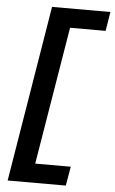

<svg xmlns="http://www.w3.org/2000/svg" viewBox="-63 -865 626 1049"><g transform="rotate(5 250.0 -340.0)"><path d="M20 143 179 -823H499L482 -718H287L162 38H357L339 143Z"/></g></svg>

Font: Iosevka Slab Extrabold Oblique
Style: Regular
Weight: 800
Italic angle: -9°
Monospace: yes
Designer: Belleve Invis
Foundry: Belleve Invis
Version: Version 11.1.1; ttfautohint (v1.8.3)